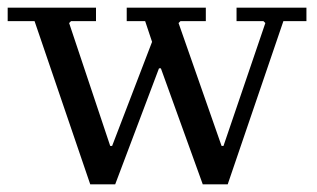

<svg xmlns="http://www.w3.org/2000/svg" viewBox="-28 -480 826 500"><path d="M588 -460H770V-425H710L565 0H500L391 -302H386L272 0H207L62 -425H-8V-460H222V-425H157L152 -420L259 -100H264L368 -371L350 -425H302V-460H508V-425H442L437 -420L549 -100H554L663 -420L658 -425H588Z"/></svg>

Font: Brygada 1918
Style: Regular
Weight: 400
Designer: Mateusz Machalski | Borys Kosmynka | Przemek Hoffer
Foundry: NIEPODLEGLA 2018
Version: Version 3.006